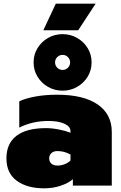

<svg xmlns="http://www.w3.org/2000/svg" viewBox="-20 -1011 659 1046"><path d="M284 -991H501L406 -846H216ZM163 -671Q163 -714 184.5 -749Q206 -784 242 -804.5Q278 -825 321 -825Q364 -825 400 -804.5Q436 -784 457.5 -749Q479 -714 479 -671Q479 -628 457.5 -593Q436 -558 400 -537.5Q364 -517 321 -517Q278 -517 242 -537.5Q206 -558 184.5 -593Q163 -628 163 -671ZM362 -671Q362 -688 350 -700Q338 -712 321 -712Q304 -712 292 -700Q280 -688 280 -671Q280 -654 292 -642Q304 -630 321 -630Q338 -630 350 -642Q362 -654 362 -671ZM15 -148Q15 -229 69.5 -271Q124 -313 231 -313Q263 -313 301 -305.5Q339 -298 364 -288V-296Q364 -322 331 -337Q298 -352 244 -352Q157 -352 85 -316V-459Q118 -475 172 -485Q226 -495 291 -495Q435 -495 512 -442Q589 -389 589 -292V0H377V-35Q354 -14 311.5 0.5Q269 15 221 15Q127 15 71 -26.5Q15 -68 15 -148ZM364 -137V-169Q331 -188 293 -188Q272 -188 260 -177Q248 -166 248 -148Q248 -131 259.5 -120Q271 -109 293 -109Q314 -109 333.5 -117Q353 -125 364 -137Z"/></svg>

Font: Prompt Black
Style: Regular
Weight: 900
Designer: Katatrad Team
Foundry: CadsonDemak
Version: Version 1.000